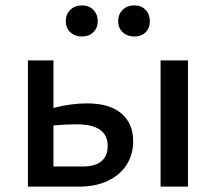

<svg xmlns="http://www.w3.org/2000/svg" viewBox="-20 -695 804 715"><path d="M225 -616Q225 -642 242 -658.5Q259 -675 285 -675Q311 -675 327.5 -658.5Q344 -642 344 -616Q344 -591 327.5 -575Q311 -559 285 -559Q259 -559 242 -575Q225 -591 225 -616ZM538 -616Q538 -590 522 -574.5Q506 -559 480 -559Q454 -559 437 -575Q420 -591 420 -616Q420 -642 437 -658.5Q454 -675 480 -675Q506 -675 522 -658.5Q538 -642 538 -616ZM476 -169Q476 -120 451.5 -81.5Q427 -43 381.5 -21.5Q336 0 276 0H84V-470H179V-293Q244 -310 304 -310Q388 -310 432 -272.5Q476 -235 476 -169ZM680 -470V0H578V-470ZM381 -152Q381 -232 265 -232Q226 -232 179 -228V-75H288Q334 -75 357.5 -94.5Q381 -114 381 -152Z"/></svg>

Font: Ysabeau SC Semibold
Style: Regular
Weight: 600
Designer: Christian Thalmann (Catharsis Fonts)
Version: Version 0.003